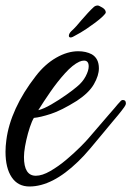

<svg xmlns="http://www.w3.org/2000/svg" viewBox="-36 -528 477 697"><path d="M71 149Q29 149 6.5 115.5Q-16 82 -16 23Q-16 3 -13 -19Q-6 -75 21 -134Q48 -193 94 -252Q127 -295 168 -318.5Q209 -342 248 -342Q276 -342 297 -331Q323 -316 323 -280Q323 -254 305 -222.5Q287 -191 243 -162Q187 -127 148.5 -114.5Q110 -102 87 -100Q80 -89 72.5 -66.5Q65 -44 59.5 -19.5Q54 5 52 24Q52 28 51.5 32.5Q51 37 51 42Q51 110 94 110Q117 110 146.5 93Q176 76 204.5 52Q233 28 255.5 5.5Q278 -17 287 -28L361 -114L381 -137Q386 -143 391 -149Q396 -155 401 -160Q405 -165 410 -165Q421 -165 421 -153Q421 -147 415 -139Q405 -125 392.5 -110Q380 -95 369 -82L335 -41Q315 -17 292 10.5Q269 38 247 59Q154 149 71 149ZM103 -128Q123 -133 150.5 -149Q178 -165 203.5 -183Q229 -201 243 -213Q264 -230 275 -251Q286 -272 286 -287Q286 -308 269 -308Q261 -308 252 -304Q228 -293 200 -262Q172 -231 146.5 -194Q121 -157 103 -128ZM221 -392Q214 -392 214 -398Q214 -406 223 -415Q232 -423 241 -433Q250 -443 259 -454Q271 -468 283 -481Q295 -494 305 -503Q311 -508 319 -508Q323 -508 335.5 -500.5Q348 -493 348 -483Q348 -479 337 -468.5Q326 -458 310 -446Q294 -434 279 -424Q264 -414 257 -410L239 -400L228 -394Q223 -392 221 -392Z"/></svg>

Font: Birthstone Bounce Medium
Style: Regular
Weight: 500
Designer: Robert E. Leuschke
Foundry: Rob Leuschke
Version: Version 1.010; ttfautohint (v1.8.3)